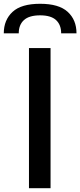

<svg xmlns="http://www.w3.org/2000/svg" viewBox="-69 -994 424 1014"><path d="M84 -740H198V0H84ZM254 -818Q254 -863 227 -888Q200 -913 143 -913Q85 -913 57.5 -888Q30 -863 30 -818H-49Q-49 -888 -3 -931Q43 -974 143 -974Q242 -974 288.5 -931.5Q335 -889 335 -818Z"/></svg>

Font: Encode Sans Normal
Style: Medium
Weight: 500
Designer: Pablo Impallari, Andres Torresi
Foundry: Pablo Impallari, Andres Torresi
Version: Version 1.000; ttfautohint (v1.00) -l 8 -r 50 -G 200 -x 14 -